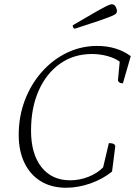

<svg xmlns="http://www.w3.org/2000/svg" viewBox="-20 -871 652 903"><path d="M291 12Q222 12 172 -18.5Q122 -49 95 -105Q68 -161 68 -236Q68 -323 96.5 -398.5Q125 -474 176 -532Q227 -590 294 -622.5Q361 -655 437 -655Q529 -655 595 -607L558 -479Q547 -479 540.5 -484Q534 -489 535 -496L543 -581Q522 -597 486.5 -607Q451 -617 412 -617Q327 -617 262.5 -571.5Q198 -526 162 -445Q126 -364 126 -257Q126 -147 175 -85Q224 -23 310 -23Q354 -23 396 -39.5Q438 -56 465 -84L492 -198Q522 -198 522 -182L507 -64Q462 -28 404.5 -8Q347 12 291 12ZM332 -736Q327 -736 324.5 -741Q322 -746 322 -752Q395 -795 432 -816Q469 -837 484 -844Q499 -851 505 -851Q518 -851 524 -839.5Q530 -828 530 -818Q530 -812 525.5 -807Q521 -802 503 -794.5Q485 -787 444.5 -773Q404 -759 332 -736Z"/></svg>

Font: Petrona ExtraLight
Style: Italic
Weight: 200
Italic angle: -9°
Designer: Ringo R. Seeber
Foundry: Ringo R. Seeber
Version: Version 2.001; ttfautohint (v1.8.3)